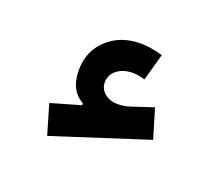

<svg xmlns="http://www.w3.org/2000/svg" viewBox="-60 -813 497 432"><g transform="rotate(20 188.5 -597.0)"><path d="M265.6 -723.1 247.6 -658.2Q231.4 -663.1 218.3 -663.1Q195.8 -663.1 180.9 -651.6Q166 -640.1 166 -621.6Q166 -606 178.5 -595.7Q190.9 -585.4 209.5 -585.4Q216.3 -585.4 223.4 -586.4Q230.5 -587.4 238.3 -589.8L291.5 -607.4L312.5 -537.1L85.4 -463.9L64.5 -535.2L135.7 -555.7V-560.5Q101.6 -579.1 101.6 -627.9Q101.6 -672.9 132.8 -702.1Q164.1 -731.4 212.9 -731.4Q224.6 -731.4 237.5 -729.2Q250.5 -727.1 265.6 -723.1Z"/></g></svg>

Font: Estedad-FD ExtraBold
Style: Regular
Weight: 800
Designer: Amin Abedi
Version: Version 7.3